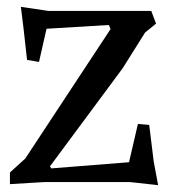

<svg xmlns="http://www.w3.org/2000/svg" viewBox="-20 -532 509 561"><path d="M130 -40 357 -58 383 -170 416 -167 429 -61 442 9 360 0H109L9 6V-28L54 -69L303 -447L298 -459L116 -448L94 -351L59 -357L49 -447L41 -512L122 -500H422L436 -463L404 -437L338 -332L126 -46Z"/></svg>

Font: Alike Angular
Style: Regular
Weight: 400
Version: Version 1.210